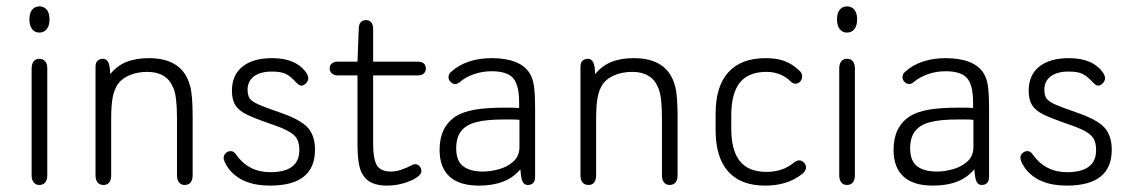

<svg xmlns="http://www.w3.org/2000/svg" viewBox="-20 -571 3541 601"><path d="M103 -551Q89 -551 80.5 -540.5Q72 -530 72 -510Q72 -491 80.5 -480Q89 -469 103 -469Q118 -469 126.5 -480Q135 -491 135 -510Q135 -530 126.5 -540.5Q118 -551 103 -551ZM79 -22Q79 -8 85.5 0Q92 8 103 8Q115 8 121.5 0Q128 -8 128 -22V-357Q128 -371 121.5 -379Q115 -387 103 -387Q92 -387 85.5 -379Q79 -371 79 -357Z M325 -339Q324 -370 317.5 -378.5Q311 -387 303 -387Q292 -387 285.5 -381Q279 -375 279 -362V-22Q279 -8 285.5 0Q292 8 304 8Q316 8 322 0Q328 -8 328 -22V-199Q328 -243 333 -267.5Q338 -292 349 -308Q362 -326 386.5 -336Q411 -346 441 -346Q502 -346 522 -297Q528 -285 531 -260.5Q534 -236 534 -202V-22Q534 -8 540.5 0Q547 8 558 8Q570 8 576.5 0Q583 -8 583 -22V-206Q583 -240 581 -264Q579 -288 575 -302Q552 -389 446 -389Q405 -389 375.5 -377Q346 -365 325 -339Z M825 10Q966 10 966 -102Q966 -148 942 -173Q918 -198 853 -220Q809 -235 788 -244.5Q767 -254 761 -264Q755 -274 755 -290Q755 -317 775 -332Q795 -347 831 -347Q859 -347 874 -340Q889 -333 908 -312Q914 -307 916.5 -305Q919 -303 923 -303Q931 -303 938 -310.5Q945 -318 945 -326Q945 -334 939 -343Q907 -389 832 -389Q772 -389 739 -362.5Q706 -336 706 -287Q706 -259 716.5 -242Q727 -225 751.5 -213Q776 -201 816 -187Q859 -173 880.5 -161.5Q902 -150 909.5 -136.5Q917 -123 917 -101Q917 -32 826 -32Q792 -32 765 -46Q738 -60 719 -87Q715 -93 711 -95.5Q707 -98 702 -98Q693 -98 686.5 -91.5Q680 -85 680 -77Q680 -66 695 -44Q736 10 825 10Z M1099 -335V-121Q1099 -86 1103 -61Q1107 -36 1117 -22Q1137 10 1191 10Q1217 10 1242 3Q1267 -4 1283 -14.5Q1299 -25 1299 -35Q1299 -44 1293.5 -50.5Q1288 -57 1279 -57Q1277 -57 1275 -56.5Q1273 -56 1271 -55Q1252 -45 1235.5 -39.5Q1219 -34 1204 -34Q1172 -34 1160 -53Q1148 -72 1148 -123V-335H1287Q1300 -335 1306.5 -341Q1313 -347 1313 -356Q1313 -367 1306.5 -372.5Q1300 -378 1287 -378H1148V-481Q1148 -494 1142 -501Q1136 -508 1126 -508Q1104 -508 1103 -482L1099 -378H1037Q1026 -378 1019 -372.5Q1012 -367 1012 -357Q1012 -347 1019 -341Q1026 -335 1037 -335Z M1605 -233Q1592 -234 1583.5 -234Q1575 -234 1569.5 -234Q1564 -234 1557 -234Q1502 -234 1465.5 -227.5Q1429 -221 1407 -207Q1356 -174 1356 -102Q1356 -47 1387 -18.5Q1418 10 1479 10Q1523 10 1555 -2.5Q1587 -15 1609 -41Q1611 -10 1616.5 -1Q1622 8 1632 8Q1643 8 1649 1.5Q1655 -5 1655 -17V-226Q1655 -277 1651.5 -301Q1648 -325 1639 -340Q1624 -365 1593.5 -377Q1563 -389 1519 -389Q1481 -389 1448.5 -378.5Q1416 -368 1392 -346Q1384 -340 1384 -329Q1384 -321 1390.5 -314.5Q1397 -308 1405 -308Q1412 -308 1419 -314Q1438 -330 1464 -339Q1490 -348 1519 -348Q1567 -348 1586 -326.5Q1605 -305 1605 -250ZM1606 -196V-111Q1606 -83 1587.5 -66Q1569 -49 1542.5 -41.5Q1516 -34 1492 -34Q1452 -34 1430 -50.5Q1408 -67 1408 -107Q1408 -140 1423 -160Q1438 -180 1470 -188.5Q1502 -197 1555 -197Q1567 -197 1580.5 -197Q1594 -197 1606 -196Z M1843 -339Q1842 -370 1835.5 -378.5Q1829 -387 1821 -387Q1810 -387 1803.5 -381Q1797 -375 1797 -362V-22Q1797 -8 1803.5 0Q1810 8 1822 8Q1834 8 1840 0Q1846 -8 1846 -22V-199Q1846 -243 1851 -267.5Q1856 -292 1867 -308Q1880 -326 1904.5 -336Q1929 -346 1959 -346Q2020 -346 2040 -297Q2046 -285 2049 -260.5Q2052 -236 2052 -202V-22Q2052 -8 2058.5 0Q2065 8 2076 8Q2088 8 2094.5 0Q2101 -8 2101 -22V-206Q2101 -240 2099 -264Q2097 -288 2093 -302Q2070 -389 1964 -389Q1923 -389 1893.5 -377Q1864 -365 1843 -339Z M2220 -215V-164Q2220 -78 2259.5 -34Q2299 10 2375 10Q2444 10 2489 -25Q2503 -35 2503 -47Q2503 -55 2496.5 -62Q2490 -69 2481 -69Q2475 -69 2465 -62Q2447 -47 2425.5 -40Q2404 -33 2379 -33Q2323 -33 2296 -66.5Q2269 -100 2269 -169V-209Q2269 -279 2296 -312.5Q2323 -346 2379 -346Q2424 -346 2454 -317Q2459 -312 2462.5 -310.5Q2466 -309 2470 -309Q2479 -309 2485 -316Q2491 -323 2491 -332Q2491 -343 2481 -351Q2460 -371 2435.5 -380Q2411 -389 2377 -389Q2300 -389 2260 -345Q2220 -301 2220 -215Z M2631 -551Q2617 -551 2608.5 -540.5Q2600 -530 2600 -510Q2600 -491 2608.5 -480Q2617 -469 2631 -469Q2646 -469 2654.5 -480Q2663 -491 2663 -510Q2663 -530 2654.5 -540.5Q2646 -551 2631 -551ZM2607 -22Q2607 -8 2613.5 0Q2620 8 2631 8Q2643 8 2649.5 0Q2656 -8 2656 -22V-357Q2656 -371 2649.5 -379Q2643 -387 2631 -387Q2620 -387 2613.5 -379Q2607 -371 2607 -357Z M3026 -233Q3013 -234 3004.5 -234Q2996 -234 2990.5 -234Q2985 -234 2978 -234Q2923 -234 2886.5 -227.5Q2850 -221 2828 -207Q2777 -174 2777 -102Q2777 -47 2808 -18.5Q2839 10 2900 10Q2944 10 2976 -2.5Q3008 -15 3030 -41Q3032 -10 3037.5 -1Q3043 8 3053 8Q3064 8 3070 1.5Q3076 -5 3076 -17V-226Q3076 -277 3072.5 -301Q3069 -325 3060 -340Q3045 -365 3014.5 -377Q2984 -389 2940 -389Q2902 -389 2869.5 -378.5Q2837 -368 2813 -346Q2805 -340 2805 -329Q2805 -321 2811.5 -314.5Q2818 -308 2826 -308Q2833 -308 2840 -314Q2859 -330 2885 -339Q2911 -348 2940 -348Q2988 -348 3007 -326.5Q3026 -305 3026 -250ZM3027 -196V-111Q3027 -83 3008.5 -66Q2990 -49 2963.5 -41.5Q2937 -34 2913 -34Q2873 -34 2851 -50.5Q2829 -67 2829 -107Q2829 -140 2844 -160Q2859 -180 2891 -188.5Q2923 -197 2976 -197Q2988 -197 3001.5 -197Q3015 -197 3027 -196Z M3319 10Q3460 10 3460 -102Q3460 -148 3436 -173Q3412 -198 3347 -220Q3303 -235 3282 -244.5Q3261 -254 3255 -264Q3249 -274 3249 -290Q3249 -317 3269 -332Q3289 -347 3325 -347Q3353 -347 3368 -340Q3383 -333 3402 -312Q3408 -307 3410.5 -305Q3413 -303 3417 -303Q3425 -303 3432 -310.5Q3439 -318 3439 -326Q3439 -334 3433 -343Q3401 -389 3326 -389Q3266 -389 3233 -362.5Q3200 -336 3200 -287Q3200 -259 3210.5 -242Q3221 -225 3245.5 -213Q3270 -201 3310 -187Q3353 -173 3374.5 -161.5Q3396 -150 3403.5 -136.5Q3411 -123 3411 -101Q3411 -32 3320 -32Q3286 -32 3259 -46Q3232 -60 3213 -87Q3209 -93 3205 -95.5Q3201 -98 3196 -98Q3187 -98 3180.5 -91.5Q3174 -85 3174 -77Q3174 -66 3189 -44Q3230 10 3319 10Z"/></svg>

Font: Beiruti Light
Style: Regular
Weight: 300
Designer: Arlette Boutros
Foundry: Boutros
Version: Version 1.41